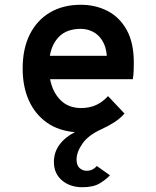

<svg xmlns="http://www.w3.org/2000/svg" viewBox="-20 -543 656 805"><path d="M326 242Q273.5 242 239.8 213.2Q206 184.5 206 136Q206 96 229 64.2Q252 32.5 294 11Q225.5 5.5 176.5 -29Q127.5 -63.5 101.2 -121.5Q75 -179.5 75 -256Q75 -339 105 -398.8Q135 -458.5 189.8 -490.8Q244.5 -523 319 -523Q380.5 -523 431 -497Q481.5 -471 511.2 -417.5Q541 -364 541 -281Q541 -267.5 540.5 -249Q540 -230.5 537 -211H190Q200.5 -156.5 233.8 -123.2Q267 -90 320 -90Q354 -90 381.5 -102Q409 -114 433 -140L502 -67Q483.5 -46 460 -30.8Q436.5 -15.5 405 -1Q350.5 23.5 325.8 59Q301 94.5 301 126Q301 150.5 313.8 161.8Q326.5 173 343 173Q358 173 368.8 167Q379.5 161 386 153L441 192Q426 208.5 399 225.2Q372 242 326 242ZM189 -309H428Q424.5 -348.5 408.5 -373.5Q392.5 -398.5 369 -410.2Q345.5 -422 319 -422Q262 -422 230 -391.5Q198 -361 189 -309Z"/></svg>

Font: Overpass Mono Light
Style: Regular
Weight: 300
Monospace: yes
Designer: Delve Withrington, Dave Bailey
Foundry: Delve Fonts LLC
Version: Version 4.000